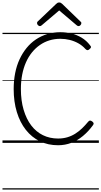

<svg xmlns="http://www.w3.org/2000/svg" viewBox="-20 -1149 815 1544"><path d="M447 19Q366 19 300.5 -13Q235 -45 188 -104.5Q141 -164 115.5 -247.5Q90 -331 90 -433Q90 -501 102 -561.5Q114 -622 137.5 -672.5Q161 -723 194 -763.5Q227 -804 269 -832Q311 -860 360.5 -875Q410 -890 465 -890Q511 -890 554.5 -879.5Q598 -869 636.5 -846Q675 -823 704 -785Q713 -775 711.5 -768.5Q710 -762 700 -754Q691 -745 683.5 -745.5Q676 -746 667 -755Q642 -783 609.5 -801Q577 -819 540.5 -828Q504 -837 465 -837Q419 -837 378 -824.5Q337 -812 301.5 -787.5Q266 -763 237.5 -728Q209 -693 189 -648Q169 -603 158.5 -549Q148 -495 148 -433Q148 -340 170 -266Q192 -192 231 -140.5Q270 -89 325 -62Q380 -35 447 -35Q487 -35 521 -45Q555 -55 584.5 -73.5Q614 -92 639.5 -116.5Q665 -141 688 -169Q696 -179 703.5 -179.5Q711 -180 722 -172Q732 -164 733 -157Q734 -150 726 -140Q690 -91 646.5 -55Q603 -19 553 0Q503 19 447 19ZM300 -939Q293 -939 285.5 -946.5Q278 -954 278 -962Q278 -965 278.5 -968.5Q279 -972 283 -976L431 -1117Q436 -1122 441.5 -1125.5Q447 -1129 456 -1129Q465 -1129 470 -1125.5Q475 -1122 481 -1117L629 -974Q633 -971 633.5 -968Q634 -965 634 -962Q634 -954 627 -946.5Q620 -939 612 -939Q607 -939 603.5 -941Q600 -943 595 -947L456 -1065L317 -947Q313 -943 309 -941Q305 -939 300 -939ZM0 365H775V375H0ZM0 -20H775V0H0ZM0 -505H775V-500H0ZM0 -885H775V-875H0Z"/></svg>

Font: Playwrite IT Moderna Guides
Style: Regular
Weight: 400
Designer: Veronika Burian, José Scaglione
Foundry: TypeTogether
Version: Version 1.003